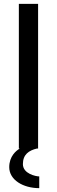

<svg xmlns="http://www.w3.org/2000/svg" viewBox="-20 -772 296 998"><path d="M99 81C99 31 130 10 172 0H178V-752H78V0H83C64 11 28 40 28 97C28 163 100 206 184 206V145C166 145 99 131 99 81Z"/></svg>

Font: Hibana SubMedium
Style: Regular
Weight: 500
Width: 6
Designer: pygmalion
Foundry: ybstudio
Version: Version 0.930;hotconv 1.0.109;makeotfexe 2.5.65596